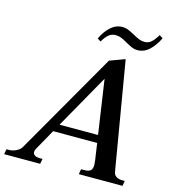

<svg xmlns="http://www.w3.org/2000/svg" viewBox="-162 -1010 1013 1117"><g transform="rotate(15 344.0 -451.5)"><path d="M338 -778 318 -791Q337 -834 369 -863.5Q401 -893 441 -893Q458 -893 473 -887Q488 -881 513 -868Q535 -855 551.5 -848.5Q568 -842 585 -842Q608 -842 625 -856.5Q642 -871 661 -903L682 -890Q661 -845 629.5 -815Q598 -785 557 -785Q540 -785 525 -791.5Q510 -798 486 -811Q465 -824 448.5 -830.5Q432 -837 415 -837Q391 -837 373.5 -823Q356 -809 338 -778ZM684 -31 679 0H416L421 -31H439Q468 -31 478.5 -41.5Q489 -52 489 -74Q489 -80 487 -100L472 -203H207L138 -80Q131 -69 131 -58Q131 -45 142 -38Q153 -31 171 -31H189L183 0H-34L-28 -31H-13Q7 -31 28.5 -41Q50 -51 60 -67L414 -683L506 -717L616 -66Q619 -49 633.5 -40Q648 -31 666 -31ZM465 -249 417 -575 233 -249Z"/></g></svg>

Font: Taviraj Medium
Style: Italic
Weight: 500
Italic angle: -12°
Designer: Katatrad Team
Foundry: CadsonDemak
Version: Version 1.001